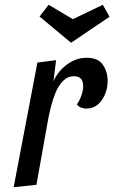

<svg xmlns="http://www.w3.org/2000/svg" viewBox="-20 -771 477 801"><path d="M37 10 136 -510 214 -520 203 -432Q221 -473 259 -501.5Q297 -530 342 -530Q389 -530 409 -501Q429 -472 429 -434Q429 -388 404.5 -353Q380 -318 340 -318Q330 -318 318.5 -322Q307 -326 301 -336Q312 -351 319.5 -372.5Q327 -394 327 -412Q327 -432 317.5 -442.5Q308 -453 289 -453Q262 -453 243 -433.5Q224 -414 212 -385Q200 -356 192.5 -325.5Q185 -295 181 -274L132 0ZM276 -593 145 -702 183 -751 284 -691 409 -751 437 -701 277 -593Z"/></svg>

Font: Sansita Swashed Light Light
Style: Regular
Weight: 300
Version: Version 1.003